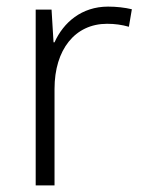

<svg xmlns="http://www.w3.org/2000/svg" viewBox="-20 -561 434 581"><path d="M307 -541C227 -541 172 -493 145 -433H142L136 -532H88V0H145V-292C145 -411 207 -489 304 -489C328 -489 349 -486 370 -480L379 -533C358 -538 333 -541 307 -541Z"/></svg>

Font: Noto Sans Malayalam Light
Style: Regular
Weight: 300
Designer: Jelle Bosma - Monotype Design Team
Foundry: Monotype Imaging Inc.
Version: Version 2.104